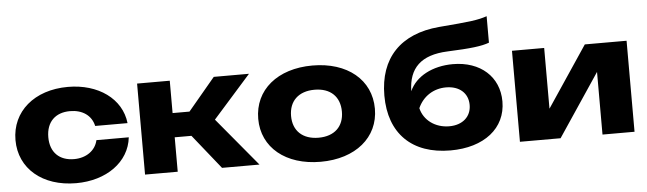

<svg xmlns="http://www.w3.org/2000/svg" viewBox="-50 -992 4045 1200"><g transform="rotate(-5 1973.0 -392.0)"><path d="M534 -241C520 -177 462 -135 385 -135C294 -135 236 -189 236 -285C236 -382 294 -436 385 -436C462 -436 519 -398 534 -330H737C720 -485 575 -588 385 -588C174 -588 30 -464 30 -285C30 -106 174 16 385 16C575 16 720 -87 737 -241Z M1023 0V-216H1128L1301 0H1536L1283 -304L1520 -571H1299L1129 -368H1023V-571H818V0Z M1919 16C2138 16 2285 -105 2285 -285C2285 -467 2138 -588 1919 -588C1700 -588 1553 -467 1553 -285C1553 -105 1700 16 1919 16ZM1919 -135C1819 -135 1759 -192 1759 -285C1759 -379 1819 -436 1919 -436C2019 -436 2078 -379 2078 -285C2078 -192 2019 -135 1919 -135Z M2734 16C2945 16 3083 -93 3083 -261C3083 -416 2967 -520 2794 -520C2667 -520 2561 -465 2521 -374C2524 -519 2601 -595 2768 -602C2915 -608 2983 -616 3031 -634V-800C2974 -781 2929 -775 2729 -759C2486 -738 2351 -597 2351 -361C2351 -123 2492 16 2734 16ZM2739 -135C2651 -135 2580 -187 2562 -264C2594 -336 2660 -379 2739 -379C2823 -379 2877 -331 2877 -257C2877 -184 2823 -135 2739 -135Z M3425 0 3688 -393V0H3889V-571H3627L3372 -190V-571H3170V0Z"/></g></svg>

Font: Bounded
Style: Bold
Weight: 700
Designer: Vlad Churkin
Version: Version 3.0